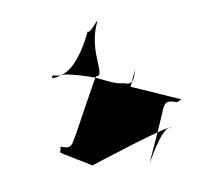

<svg xmlns="http://www.w3.org/2000/svg" viewBox="-84 -640 818 746"><g transform="rotate(15 324.5 -267.0)"><path d="M110 -293C174 -294 194 -406 194 -492C206 -480 220 -561 220 -537C219 -413 310 -343 271 -332C267 -332 254 -82 252 -84C250 -42 246 -34 207 -32C210 -30 212 -16 212 -11C212 -6 348 4 346 7C346 7 603 -234 603 -213C565 -216 559 -30 559 -66C559 -66 557 -274 555 -272C555 -308 562 -312 601 -316C603 -318 611 -331 617 -331C617 -331 370 -328 373 -325L374 -316C410 -316 411 -318 411 -288L410 -403C410 -385 416 -376 413 -354C406 -338 397 -334 382 -334C352 -322 318 -326 272 -326C256 -326 134 -312 133 -296C110 -275 98 -281 110 -293Z"/></g></svg>

Font: Zinc
Style: Regular
Weight: 400
Version: Version 1